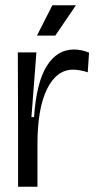

<svg xmlns="http://www.w3.org/2000/svg" viewBox="-20 -713 371 733"><path d="M49 0V-235L48 -513H119L100 -266H110Q119 -398 158.5 -461Q198 -524 262 -524Q291 -524 320 -512L315 -437Q300 -442 285.5 -444.5Q271 -447 259 -447Q196 -447 159.5 -373Q123 -299 123 -163V0ZM191 -577H121L180 -693H270Z"/></svg>

Font: Bricolage Grotesque 96pt Light
Style: Regular
Weight: 300
Designer: Mathieu Triay
Foundry: Atelier Triay
Version: Version 1.001; ttfautohint (v1.8.4.7-5d5b);gftools[0.9.33.de